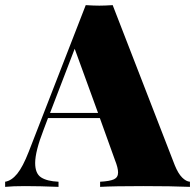

<svg xmlns="http://www.w3.org/2000/svg" viewBox="-41 -728 760 748"><path d="M699 -20V0Q627 -3 517 -3Q403 -3 349 0V-20Q387 -22 403 -29.5Q419 -37 419 -56Q419 -74 407 -104L348 -268H146L129 -223Q96 -138 96 -93Q96 -52 119 -37Q142 -22 187 -20V0Q112 -3 56 -3Q9 -3 -21 0V-20Q4 -24 26 -51Q48 -78 71 -137L293 -708Q325 -706 346 -706Q366 -706 398 -708L640 -84Q653 -52 668.5 -36.5Q684 -21 699 -20ZM341 -288 250 -538 154 -288Z"/></svg>

Font: Playfair Display SC Black
Style: Regular
Weight: 900
Designer: Claus Eggers Sørensen
Foundry: Claus Eggers Sørensen
Version: Version 1.200; ttfautohint (v1.6)